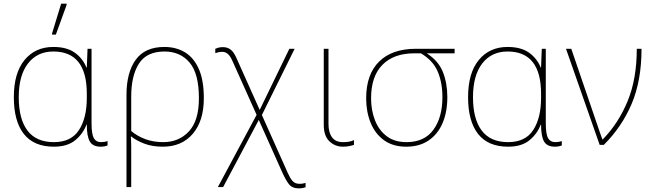

<svg xmlns="http://www.w3.org/2000/svg" viewBox="-20 -796 3575 1055"><path d="M276 10Q166 10 111 -60Q56 -130 56 -262Q56 -395 115 -466.5Q174 -538 273 -538Q347 -538 391 -506.5Q435 -475 455 -425H457L461 -528H483V-119Q483 -59 495.5 -37Q508 -15 534 -15Q555 -15 571 -21V3Q555 10 533 10Q490 10 473.5 -18.5Q457 -47 457 -111H455Q437 -62 394 -26Q351 10 276 10ZM276 -15Q371 -15 414 -81.5Q457 -148 457 -258V-281Q457 -513 273 -513Q185 -513 134 -447.5Q83 -382 83 -262Q83 -142 131 -78.5Q179 -15 276 -15ZM266 -606V-612L316 -776H346V-769L287 -606Z M675 232V-274Q675 -398 726 -468Q777 -538 883 -538Q948 -538 996.5 -508.5Q1045 -479 1072.5 -417Q1100 -355 1100 -256Q1100 -132 1039.5 -61Q979 10 875 10Q817 10 773.5 -6.5Q730 -23 701 -46H699Q701 -13 701 10.5Q701 34 701 63V232ZM877 -15Q963 -15 1018 -74Q1073 -133 1073 -256Q1073 -392 1021.5 -452.5Q970 -513 884 -513Q786 -513 743.5 -446.5Q701 -380 701 -266V-76Q734 -48 778.5 -31.5Q823 -15 877 -15Z M1177 232 1390 -165 1259 -457Q1246 -488 1231.5 -500Q1217 -512 1200 -511Q1189 -511 1180.5 -509Q1172 -507 1163 -504V-528Q1170 -531 1180 -534Q1190 -537 1205 -537Q1230 -537 1248 -523Q1266 -509 1282 -471L1407 -192L1570 -528H1599L1419 -164L1546 120Q1562 158 1573.5 178.5Q1585 199 1597 206.5Q1609 214 1626 214Q1637 214 1644.5 212.5Q1652 211 1659 209V233Q1652 235 1643.5 237Q1635 239 1624 239Q1587 240 1568 216.5Q1549 193 1526 140L1402 -137L1206 232Z M1864 10Q1821 10 1790 -19.5Q1759 -49 1759 -110V-528H1785V-114Q1785 -68 1804.5 -41.5Q1824 -15 1864 -15Q1879 -15 1894.5 -17Q1910 -19 1925 -26V0Q1913 4 1898 7Q1883 10 1864 10Z M2212 10Q2139 10 2090 -25.5Q2041 -61 2016.5 -121.5Q1992 -182 1992 -256Q1992 -387 2063 -457.5Q2134 -528 2266 -528H2478V-503H2325Q2389 -462 2413.5 -400.5Q2438 -339 2438 -262Q2438 -181 2412 -120Q2386 -59 2335.5 -24.5Q2285 10 2212 10ZM2214 -15Q2312 -15 2361.5 -83Q2411 -151 2411 -262Q2411 -341 2385.5 -402Q2360 -463 2293 -503H2256Q2144 -503 2081.5 -440Q2019 -377 2019 -256Q2019 -190 2040.5 -135Q2062 -80 2105 -47.5Q2148 -15 2214 -15Z M2772 10Q2662 10 2607 -60Q2552 -130 2552 -262Q2552 -395 2611 -466.5Q2670 -538 2769 -538Q2843 -538 2887 -506.5Q2931 -475 2951 -425H2953L2957 -528H2979V-119Q2979 -59 2991.5 -37Q3004 -15 3030 -15Q3051 -15 3067 -21V3Q3051 10 3029 10Q2986 10 2969.5 -18.5Q2953 -47 2953 -111H2951Q2933 -62 2890 -26Q2847 10 2772 10ZM2772 -15Q2867 -15 2910 -81.5Q2953 -148 2953 -258V-281Q2953 -513 2769 -513Q2681 -513 2630 -447.5Q2579 -382 2579 -262Q2579 -142 2627 -78.5Q2675 -15 2772 -15Z M3275 0 3090 -528H3119L3277 -66Q3280 -58 3283 -49.5Q3286 -41 3290 -30H3292Q3378 -118 3428.5 -240Q3479 -362 3479 -528H3505Q3505 -354 3451.5 -227Q3398 -100 3298 0Z"/></svg>

Font: Noto Sans Thin
Style: Regular
Weight: 100
Designer: Monotype Design Team
Foundry: Monotype Imaging Inc.
Version: Version 2.007